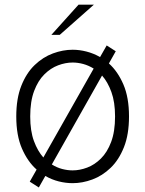

<svg xmlns="http://www.w3.org/2000/svg" viewBox="-20 -776 625 826"><path d="M108 5.5 137.5 -46.5Q99 -80.5 74.5 -136.8Q50 -193 50 -275Q50 -352.5 71.8 -407.2Q93.5 -462 129.2 -496.2Q165 -530.5 207.8 -546.2Q250.5 -562 292.5 -562Q322 -562 352.2 -554.2Q382.5 -546.5 410.5 -530.5L439 -580.5L478 -555.5L448.5 -503Q486.5 -469 510.8 -412.8Q535 -356.5 535 -275Q535 -197.5 513.2 -142.8Q491.5 -88 455.8 -53.8Q420 -19.5 377.2 -3.8Q334.5 12 292.5 12Q263 12 233 4.5Q203 -3 175 -19L147 30.5ZM110 -275Q110 -212.5 126 -169.2Q142 -126 166.5 -98.5L383 -481Q361 -494.5 337.8 -500.8Q314.5 -507 292.5 -507Q262 -507 230 -495Q198 -483 170.8 -456Q143.5 -429 126.8 -384.5Q110 -340 110 -275ZM292.5 -43Q323 -43 355 -55Q387 -67 414.2 -94Q441.5 -121 458.2 -165.5Q475 -210 475 -275Q475 -337 459.2 -380.2Q443.5 -423.5 419 -451L203 -68.5Q224.5 -55 247.5 -49Q270.5 -43 292.5 -43ZM201 -626 318 -756H384L237 -626Z"/></svg>

Font: Junction Light
Style: Regular
Weight: 300
Designer: Caroline Hadilaksono
Foundry: Caroline Hadilaksono, Tyler Finck, The League of Moveable Type
Version: Version 2.000; ttfautohint (v1.8.3)